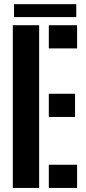

<svg xmlns="http://www.w3.org/2000/svg" viewBox="-20 -924 422 944"><path d="M43 0V-800H172.5V0ZM220 -686V-800H359V-686ZM220 -349V-463H349V-349ZM220 0V-114H359V0ZM49 -903.5H355V-840H49Z"/></svg>

Font: Big Shoulders Stencil Display ExtraBold
Style: Regular
Weight: 800
Designer: Patric King
Foundry: XO Type Co
Version: Version 1.000